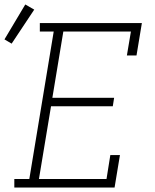

<svg xmlns="http://www.w3.org/2000/svg" viewBox="-71 -838 691 858"><path d="M-7 0V-38H60L169 -697H107V-735H563L539 -590H496L514 -697H212L163 -401H439L433 -363H157L103 -38H405L422 -145H465L441 0ZM-19 -643 -51 -662 42 -818 82 -795Z"/></svg>

Font: Iosevka Curly Slab XLtEx
Style: Italic
Weight: 200
Width: 7
Italic angle: -9°
Monospace: yes
Designer: Belleve Invis
Foundry: Belleve Invis
Version: Version 11.1.0; ttfautohint (v1.8.3)